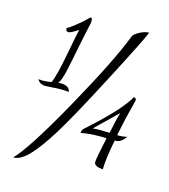

<svg xmlns="http://www.w3.org/2000/svg" viewBox="-118 -814 878 995"><g transform="rotate(15 321.0 -316.5)"><path d="M45 87Q112 20 265.5 -255Q419 -530 475 -675Q480 -690 508 -705Q536 -720 559 -720Q540 -672 415 -432.5Q290 -193 230 -97Q173 -6 129 40.5Q85 87 45 87ZM66 -338H78Q80 -338 83 -337.5Q86 -337 87 -337Q109 -337 137 -342Q155 -383 177.5 -503Q200 -623 205 -640Q165 -614 154 -614Q139 -614 139 -632Q153 -639 186 -665Q219 -691 244 -717H250Q255 -712 255 -701Q255 -690 249 -668Q245 -651 231 -583L212 -488L199 -426Q186 -365 171 -347Q176 -348 184 -348Q230 -348 236 -316Q210 -318 193 -318Q175 -318 148.5 -316Q122 -314 109 -314Q82 -314 66 -338ZM350 -126Q350 -141 360 -151Q525 -297 569 -377Q582 -375 582 -363Q582 -360 576.5 -340.5Q571 -321 559.5 -272.5Q548 -224 536 -164H553Q564 -164 589 -169Q564 -134 538 -134H531Q510 -29 510 26Q462 23 462 0Q462 -19 487 -134Q483 -134 477 -134.5Q471 -135 468 -135H451Q390 -135 350 -126ZM405 -165Q429 -167 448 -167Q453 -167 462.5 -166.5Q472 -166 476 -166H495L500 -189Q512 -249 522 -279L478 -236Q414 -175 405 -165Z"/></g></svg>

Font: DancingScriptRegular
Style: Regular
Weight: 400
Designer: Pablo Impallari
Foundry: Pablo Impallari. www.impallari.com
Version: Version 1.002